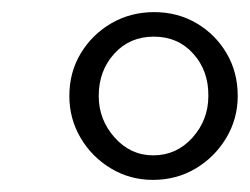

<svg xmlns="http://www.w3.org/2000/svg" viewBox="-20 -812 412 317"><path d="M232.5 -515Q194.5 -515 163 -534Q131.5 -553 113 -584.5Q94.5 -616 94.5 -653.5Q94.5 -693 113.5 -724.2Q132.5 -755.5 164.2 -773.8Q196 -792 234.5 -792Q273 -792 304.2 -773.8Q335.5 -755.5 354 -724.2Q372.5 -693 372.5 -653.5Q372.5 -616 353.5 -584.2Q334.5 -552.5 303 -533.8Q271.5 -515 232.5 -515ZM233 -555.5Q271.5 -555.5 297.8 -584.8Q324 -614 324 -653.5Q324.5 -695 299.2 -723.2Q274 -751.5 234 -751.5Q194 -751.5 168.5 -723.2Q143 -695 143 -653.5Q143 -614.5 169.2 -585Q195.5 -555.5 233 -555.5Z"/></svg>

Font: Merriweather 120pt
Style: Bold Italic
Weight: 700
Italic angle: -7.8°
Version: Version 2.101